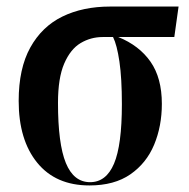

<svg xmlns="http://www.w3.org/2000/svg" viewBox="-20 -556 577 586"><path d="M253 10Q150 10 93.5 -59.5Q37 -129 37 -248Q37 -347 72.5 -411Q108 -475 170.5 -505.5Q233 -536 316 -536H525L512 -443H341Q405 -417 439.5 -367.5Q474 -318 474 -239Q474 -171 450.5 -114.5Q427 -58 378 -24Q329 10 253 10ZM255 0Q304 0 328 -56.5Q352 -113 352 -238Q352 -317 344.5 -368Q337 -419 325 -443H294Q257 -443 226 -424.5Q195 -406 176 -362Q157 -318 157 -242Q157 -117 181 -58.5Q205 0 255 0Z"/></svg>

Font: Noto Serif Display Condensed SemiBold
Style: Regular
Weight: 600
Width: 3
Designer: Monotype Design Team
Foundry: Monotype Imaging Inc.
Version: Version 2.009